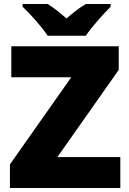

<svg xmlns="http://www.w3.org/2000/svg" viewBox="-20 -947 651 967"><path d="M220 -767H412C443 -813 503 -879 537 -913V-927H413C378 -907 350 -884 315 -854C280 -884 255 -905 220 -927H94V-913C132 -877 190 -813 220 -767ZM586 0V-156H269L578 -595V-714H37V-558H339L30 -119V0Z"/></svg>

Font: Noto Sans Malayalam Black
Style: Regular
Weight: 900
Designer: Jelle Bosma - Monotype Design Team
Foundry: Monotype Imaging Inc.
Version: Version 2.104